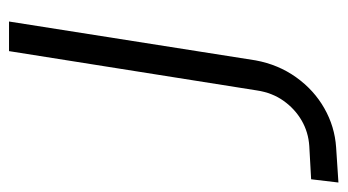

<svg xmlns="http://www.w3.org/2000/svg" viewBox="-212 -556 752 415"><g transform="rotate(-90 163.5 -349.0)"><path d="M-24 7 -17 -52 55 -56Q85 -58 110 -72.5Q135 -87 152.5 -111.5Q170 -136 175 -169L260 -705H324L240 -172Q231 -123 203.5 -84.5Q176 -46 136.5 -23.5Q97 -1 52 2Z"/></g></svg>

Font: Nunito Sans 7pt Condensed Light
Style: Italic
Weight: 300
Width: 3
Italic angle: -9°
Designer: Vernon Adams
Foundry: Vernon Adams
Version: Version 3.101;gftools[0.9.27]